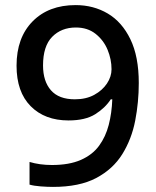

<svg xmlns="http://www.w3.org/2000/svg" viewBox="-20 -722 612 754"><path d="M525 -396Q525 -321 511 -248.5Q497 -176 460.5 -117Q424 -58 358 -23Q292 12 188 12Q167 12 140 10Q113 8 96 3V-86Q136 -74 184 -74Q252 -74 297.5 -94Q343 -114 369 -149.5Q395 -185 407 -231.5Q419 -278 421 -332H415Q393 -298 354 -273.5Q315 -249 249 -249Q156 -249 100.5 -305Q45 -361 45 -464Q45 -574 108 -638Q171 -702 277 -702Q347 -702 403 -669Q459 -636 492 -568Q525 -500 525 -396ZM278 -614Q221 -614 185 -577.5Q149 -541 149 -465Q149 -403 180 -367.5Q211 -332 274 -332Q318 -332 350 -349.5Q382 -367 400 -394Q418 -421 418 -450Q418 -489 402.5 -526.5Q387 -564 355.5 -589Q324 -614 278 -614Z"/></svg>

Font: Noto Sans Kannada Medium
Style: Regular
Weight: 500
Designer: Jelle Bosma - Monotype Design Team
Foundry: Monotype Imaging Inc.
Version: Version 2.005; ttfautohint (v1.8.4.7-5d5b)